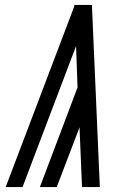

<svg xmlns="http://www.w3.org/2000/svg" viewBox="-20 -755 540 775"><path d="M311 0 301 -241 209 0H141L293 -402L287 -569L71 0H3L280 -730L279 -735H351L383 0Z"/></svg>

Font: Iosevka Oblique
Style: Regular
Weight: 400
Italic angle: -9°
Monospace: yes
Designer: Belleve Invis
Foundry: Belleve Invis
Version: Version 32.5.0; ttfautohint (v1.8.4)